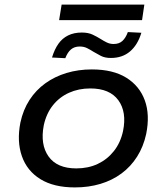

<svg xmlns="http://www.w3.org/2000/svg" viewBox="-20 -809 727 838"><path d="M307 9Q215 9 156.5 -27Q98 -63 75.5 -127.5Q53 -192 69 -274Q81 -330 109 -373Q137 -416 178 -445.5Q219 -475 270.5 -490.5Q322 -506 381 -506Q473 -506 531 -470Q589 -434 612 -371Q635 -308 618 -224Q606 -169 578.5 -125.5Q551 -82 510.5 -52Q470 -22 418.5 -6.5Q367 9 307 9ZM313 -74Q365 -74 406.5 -93.5Q448 -113 477 -149.5Q506 -186 517 -237Q534 -320 496.5 -371.5Q459 -423 374 -423Q323 -423 281 -404Q239 -385 210.5 -349Q182 -313 171 -262Q155 -178 192 -126Q229 -74 313 -74ZM238 -721 249 -789H610L600 -721ZM265 -555 207 -558Q218 -594 235 -618Q252 -642 277.5 -654.5Q303 -667 337 -667Q365 -667 384 -658Q403 -649 419 -639Q433 -630 446.5 -623.5Q460 -617 476 -617Q500 -617 514.5 -630.5Q529 -644 538 -669L597 -666Q581 -613 547.5 -584.5Q514 -556 464 -556Q438 -556 420.5 -565Q403 -574 388 -583Q374 -592 360 -599Q346 -606 328 -606Q305 -606 290 -593.5Q275 -581 265 -555Z"/></svg>

Font: Nunito Sans 7pt SemiExpanded Medium
Style: Italic
Weight: 500
Width: 6
Italic angle: -9°
Designer: Vernon Adams
Foundry: Vernon Adams
Version: Version 3.101;gftools[0.9.27]